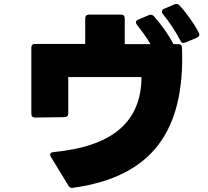

<svg xmlns="http://www.w3.org/2000/svg" viewBox="-20 -887 1040 962"><path d="M909 -674 966 -698C978 -703 982 -712 976 -723C955 -765 912 -826 879 -860C872 -868 864 -869 854 -865L802 -843C795 -840 791 -835 791 -829C791 -825 793 -821 796 -817C825 -782 862 -726 884 -683C889 -672 897 -669 909 -674ZM346 54C740 -1 907 -228 892 -647C892 -659 885 -666 873 -666H849C826 -712 783 -771 751 -806C743 -814 735 -815 725 -811L673 -789C665 -786 661 -781 661 -775C661 -771 663 -767 666 -763C689 -734 714 -700 734 -666H605V-795C605 -807 599 -814 586 -814H426C414 -814 407 -807 407 -795V-667H156C143 -667 137 -660 137 -648V-317C137 -305 143 -298 156 -298L303 -300C315 -300 322 -307 322 -319V-501H689C688 -278 546 -153 247 -125C237 -124 231 -119 231 -112C231 -109 232 -105 235 -101L322 42C328 52 335 56 346 54Z"/></svg>

Font: LINE Seed JP App_OTF ExtraBold
Style: Regular
Weight: 800
Designer: LINE & Fontrix & Fontworks
Version: Version 1.013